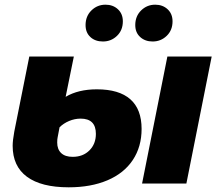

<svg xmlns="http://www.w3.org/2000/svg" viewBox="-20 -783 934 819"><path d="M34 -161Q34 -184 41 -222L105 -542H295L260 -370Q314 -402 393 -402Q488 -402 536 -359.5Q584 -317 584 -233Q584 -157 546.5 -100.5Q509 -44 438.5 -14Q368 16 273 16Q156 16 95 -29Q34 -74 34 -161ZM694 -542H883L775 0H586ZM389 -212Q389 -277 324 -277Q299 -277 275 -267Q251 -257 234 -240L226 -198Q224 -190 224 -175Q224 -146 241 -130Q258 -114 290 -114Q334 -114 361.5 -141.5Q389 -169 389 -212ZM345 -676Q345 -714 370 -738.5Q395 -763 430 -763Q462 -763 483 -743.5Q504 -724 504 -692Q504 -654 479 -630Q454 -606 419 -606Q386 -606 365.5 -625Q345 -644 345 -676ZM557 -676Q557 -714 582 -738.5Q607 -763 642 -763Q674 -763 695 -743.5Q716 -724 716 -692Q716 -654 691 -630Q666 -606 631 -606Q599 -606 578 -625Q557 -644 557 -676Z"/></svg>

Font: Montserrat Alternates ExtraBold
Style: Italic
Weight: 800
Italic angle: -11.3°
Designer: Julieta Ulanovsky
Foundry: Julieta Ulanovsky
Version: Version 7.200